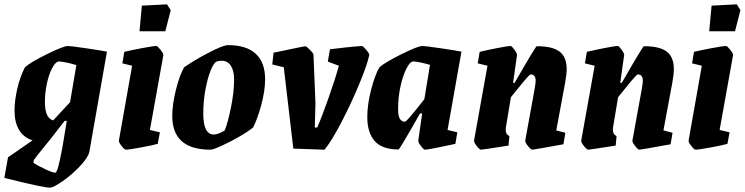

<svg xmlns="http://www.w3.org/2000/svg" viewBox="-46 -681 3433 885"><path d="M447 -443 366 18Q361 44 324 83.5Q287 123 243.5 153.5Q200 184 184 184Q154 184 -26 139L-9 44L104 -34Q63 -47 42 -82Q21 -117 21 -171Q21 -217 33.5 -271.5Q46 -326 69 -371Q96 -395 171.5 -432Q247 -469 267 -469Q280 -469 351 -458.5Q422 -448 447 -443ZM161 -210Q161 -137 199 -126L277 -210L306 -381Q276 -390 251.5 -394.5Q227 -399 221 -397Q207 -392 193 -364.5Q179 -337 170 -295Q161 -253 161 -210ZM241 2 262 -124H252Q188 -40 126 35Q122 42 110 56L108 70Q129 83 163 99Q197 115 208 115Q215 115 222.5 87.5Q230 60 241 2Z M502 -33 563 -378 518 -389 527 -442Q555 -449 608 -459Q661 -469 675 -469Q680 -469 694 -451.5Q708 -434 707 -427L645 -82L691 -71L681 -18Q657 -11 602 -1Q547 9 534 9Q528 9 514.5 -8Q501 -25 502 -33ZM597 -537 608 -655 724 -661 741 -634 716 -537Z M748 -147Q748 -199 765 -267.5Q782 -336 803 -371Q850 -404 916.5 -438.5Q983 -473 1005 -473Q1090 -473 1133 -433Q1176 -393 1176 -316Q1176 -263 1158.5 -198Q1141 -133 1121 -94Q1100 -76 1057.5 -51.5Q1015 -27 975.5 -9Q936 9 924 9Q748 9 748 -147ZM953 -63Q961 -65 972 -70Q983 -75 990 -80Q1005 -118 1019 -187.5Q1033 -257 1033 -314Q1033 -355 1018 -378Q1003 -401 976 -401Q965 -401 954 -398Q940 -393 925.5 -357.5Q911 -322 901 -268.5Q891 -215 891 -158Q891 -61 939 -61Q945 -61 953 -63Z M1306 4 1262 -371 1209 -384 1215 -438 1282 -452Q1358 -468 1362 -468Q1366 -468 1382.5 -451.5Q1399 -435 1399 -428L1408 -205L1405 -93H1416Q1436 -138 1467.5 -227Q1499 -316 1516 -378L1465 -397L1475 -454Q1497 -457 1549 -462.5Q1601 -468 1622 -469Q1627 -469 1642 -451.5Q1657 -434 1656 -427Q1647 -383 1610.5 -295Q1574 -207 1529 -120Q1484 -33 1450 9Z M2017 -82 2062 -71 2053 -18 2030 -13Q1928 9 1913 9Q1907 9 1894 -8Q1881 -25 1882 -33L1900 -158H1890Q1796 8 1791 8Q1715 8 1681 -31Q1647 -70 1647 -141Q1647 -199 1664.5 -267Q1682 -335 1703 -371Q1731 -395 1806 -432Q1881 -469 1901 -469Q1914 -469 1985.5 -458.5Q2057 -448 2081 -443ZM1910 -224 1936 -382Q1909 -390 1885.5 -394.5Q1862 -399 1855 -397Q1842 -394 1826.5 -363Q1811 -332 1800 -282.5Q1789 -233 1789 -178Q1789 -147 1797 -133.5Q1805 -120 1821 -120Q1829 -120 1910 -224Z M2518 -80 2560 -69 2551 -16Q2414 9 2407 9Q2401 9 2387.5 -8Q2374 -25 2375 -33L2419 -275Q2423 -299 2423 -309Q2423 -338 2400 -338Q2395 -338 2367 -304.5Q2339 -271 2309 -233L2286 -95Q2285 -91 2285 -83Q2285 -61 2302 -54L2298 -10Q2178 9 2171 9Q2165 9 2151.5 -8Q2138 -25 2139 -33L2201 -378L2156 -389L2165 -442Q2198 -450 2246.5 -459.5Q2295 -469 2308 -469Q2313 -469 2325.5 -451.5Q2338 -434 2337 -427L2319 -299H2326Q2423 -468 2428 -468Q2501 -468 2533.5 -443Q2566 -418 2566 -362Q2566 -340 2559 -300Z M3012 -80 3054 -69 3045 -16Q2908 9 2901 9Q2895 9 2881.5 -8Q2868 -25 2869 -33L2913 -275Q2917 -299 2917 -309Q2917 -338 2894 -338Q2889 -338 2861 -304.5Q2833 -271 2803 -233L2780 -95Q2779 -91 2779 -83Q2779 -61 2796 -54L2792 -10Q2672 9 2665 9Q2659 9 2645.5 -8Q2632 -25 2633 -33L2695 -378L2650 -389L2659 -442Q2692 -450 2740.5 -459.5Q2789 -469 2802 -469Q2807 -469 2819.5 -451.5Q2832 -434 2831 -427L2813 -299H2820Q2917 -468 2922 -468Q2995 -468 3027.5 -443Q3060 -418 3060 -362Q3060 -340 3053 -300Z M3128 -33 3189 -378 3144 -389 3153 -442Q3181 -449 3234 -459Q3287 -469 3301 -469Q3306 -469 3320 -451.5Q3334 -434 3333 -427L3271 -82L3317 -71L3307 -18Q3283 -11 3228 -1Q3173 9 3160 9Q3154 9 3140.5 -8Q3127 -25 3128 -33ZM3223 -537 3234 -655 3350 -661 3367 -634 3342 -537Z"/></svg>

Font: Grenze
Style: Bold Italic
Weight: 700
Italic angle: -10°
Designer: Renata Polastri
Foundry: Omnibus-Type
Version: Version 1.002; ttfautohint (v1.8)